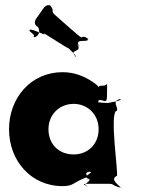

<svg xmlns="http://www.w3.org/2000/svg" viewBox="-20 -872 723 915"><path d="M161 -795C183 -824 194 -854 217 -846C241 -824 195 -868 220 -846C246 -810 212 -826 252 -792C276 -770 323 -730 348 -708C384 -677 360 -710 397 -690C421 -668 372 -710 397 -688C410 -665 338 -692 354 -658C378 -636 327 -677 352 -655C368 -621 309 -637 338 -606C360 -582 310 -628 335 -606C357 -596 302 -646 302 -646C326 -624 166 -732 191 -710C197 -700 113 -748 121 -724C145 -702 146 -705 139 -696C148 -690 178 -708 162 -742C133 -759 150 -781 161 -795ZM23 -256C23 -106 128 15 278 15C332 15 324 -1 390 -26C408 -34 370 -47 410 -55C419 -55 375 -53 413 -53C418 -45 367 -30 405 -19C414 -19 368 -18 406 -18C415 -8 364 11 396 16C405 16 356 4 394 4H499C526 4 510 12 556 22C565 22 517 23 555 23C554 14 499 -16 537 -34C546 -34 499 -344 537 -344C546 -362 508 -391 555 -400C564 -400 518 -399 556 -399C556 -389 479 -381 499 -381C499 -381 440 -383 447 -386C458 -395 440 -402 436 -400C436 -393 438 -395 460 -395C486 -391 490 -377 490 -431C490 -482 495 -472 477 -464C455 -464 452 -463 452 -457C448 -459 439 -472 412 -488C375 -511 331 -528 278 -528C128 -528 23 -406 23 -256ZM211 -256C211 -327 264 -377 331 -377C397 -377 450 -327 450 -256C450 -186 400 -136 331 -136C259 -136 211 -186 211 -256Z"/></svg>

Font: Hussar Przerywany
Style: Regular
Weight: 400
Foundry: Cannot Into Space Fonts
Version: Version 0.982